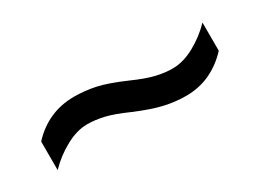

<svg xmlns="http://www.w3.org/2000/svg" viewBox="-22 -580 616 454"><g transform="rotate(-30 286.0 -352.5)"><path d="M269 -319Q233 -335 209.5 -340.5Q186 -346 164 -346Q136 -346 105 -329Q74 -312 50 -287V-365Q74 -391 104 -404.5Q134 -418 170 -418Q199 -418 227.5 -412Q256 -406 302 -386Q338 -370 361.5 -364.5Q385 -359 406 -359Q435 -359 466 -376Q497 -393 521 -418V-341Q497 -315 467 -301Q437 -287 401 -287Q373 -287 343.5 -293.5Q314 -300 269 -319Z"/></g></svg>

Font: Noto Sans Lao UI
Style: Regular
Weight: 400
Designer: Monotype Design Team
Foundry: Monotype Imaging Inc.
Version: Version 2.000